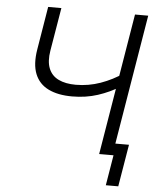

<svg xmlns="http://www.w3.org/2000/svg" viewBox="-59 -778 798 983"><g transform="rotate(5 340.0 -286.0)"><path d="M310.1 -281.7Q236.8 -281.7 188 -305.7Q139.2 -329.6 119.1 -379.4Q99.1 -429.2 111.8 -505.9L148.4 -727.5H216.3L179.2 -505.9Q169.9 -449.7 184.6 -413.6Q199.2 -377.4 234.9 -360.1Q270.5 -342.8 323.7 -342.8Q389.2 -342.8 450.4 -364.5Q511.7 -386.2 566.4 -423.8L554.7 -354Q502.4 -321.3 441.7 -301.5Q380.9 -281.7 310.1 -281.7ZM474.1 0 594.7 -727.5H662.6L542 0ZM522 156.2 547.9 0H505.9L515.6 -60.5H622.1L585.9 156.2Z"/></g></svg>

Font: Inter 24pt Light
Style: Italic
Weight: 300
Italic angle: -9.3988°
Designer: Rasmus Andersson
Foundry: rsms
Version: Version 4.001;git-66647c0bb